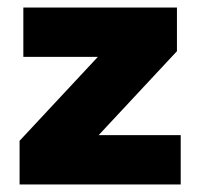

<svg xmlns="http://www.w3.org/2000/svg" viewBox="-20 -490 533 510"><path d="M32 0V-116L240 -339H42V-470H450V-354L242 -131H460V0Z"/></svg>

Font: Gantari ExtraBold
Style: Regular
Weight: 800
Version: Version 1.000